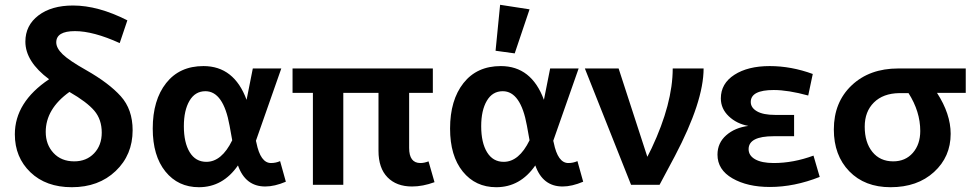

<svg xmlns="http://www.w3.org/2000/svg" viewBox="-20 -772 4056 802"><path d="M512 -687 480 -592Q370 -642 293 -642Q215 -642 215 -595Q215 -571 242 -545Q269 -519 340 -479Q435 -425 484.5 -370Q534 -315 534 -228Q534 -125 463 -57.5Q392 10 280 10Q172 10 107 -52.5Q42 -115 42 -211Q42 -345 185 -441Q86 -515 86 -598Q86 -666 140.5 -707.5Q195 -749 285 -749Q390 -749 512 -687ZM171 -221Q171 -168 203.5 -133Q236 -98 290 -98Q341 -98 373 -131.5Q405 -165 405 -218Q405 -273 374 -309.5Q343 -346 270 -388Q171 -317 171 -221Z M811 10Q724 10 671 -55.5Q618 -121 618 -235Q618 -354 674 -425Q730 -496 830 -496Q958 -496 1010 -355L1036 -486H1155L1049 -184L1051 -176Q1068 -91 1112 -91Q1132 -91 1150 -99L1174 -13Q1127 7 1088 7Q1005 7 974 -81Q911 10 811 10ZM748 -245Q748 -176 772.5 -136Q797 -96 842 -96Q906 -96 950 -186L939 -247Q913 -391 838 -391Q795 -391 771.5 -351Q748 -311 748 -245Z M1287 0V-384H1202V-486H1788V-384H1689V-154Q1689 -91 1736 -91Q1752 -91 1770 -98L1795 -11Q1746 7 1701 7Q1636 7 1598.5 -31.5Q1561 -70 1561 -142V-384H1414V0Z M2130 -549 2050 -560 2069 -752 2192 -733ZM2053 10Q1966 10 1913 -55.5Q1860 -121 1860 -235Q1860 -354 1916 -425Q1972 -496 2072 -496Q2200 -496 2252 -355L2278 -486H2397L2291 -184L2293 -176Q2310 -91 2354 -91Q2374 -91 2392 -99L2416 -13Q2369 7 2330 7Q2247 7 2216 -81Q2153 10 2053 10ZM1990 -245Q1990 -176 2014.5 -136Q2039 -96 2084 -96Q2148 -96 2192 -186L2181 -247Q2155 -391 2080 -391Q2037 -391 2013.5 -351Q1990 -311 1990 -245Z M2799 -120 2735 0H2616L2423 -486H2564L2684 -117L2702 -153Q2790 -340 2790 -486H2919Q2919 -348 2799 -120Z M3196 9Q3102 9 3039.5 -27Q2977 -63 2977 -126Q2977 -175 3013.5 -207Q3050 -239 3106 -246Q3057 -255 3024 -286.5Q2991 -318 2991 -361Q2991 -423 3047.5 -459.5Q3104 -496 3195 -496Q3285 -496 3375 -463L3356 -373Q3272 -396 3212 -396Q3116 -396 3116 -346Q3116 -322 3142 -307Q3168 -292 3218 -292H3297V-203H3212Q3107 -203 3107 -149Q3107 -122 3134.5 -106.5Q3162 -91 3212 -91Q3294 -91 3378 -122L3404 -33Q3298 9 3196 9Z M3951 -213Q3951 -117 3881.5 -53.5Q3812 10 3700 10Q3592 10 3527.5 -56.5Q3463 -123 3463 -231Q3463 -345 3537.5 -415.5Q3612 -486 3732 -486H4014V-384H3894Q3951 -296 3951 -213ZM3592 -243Q3592 -177 3624 -137.5Q3656 -98 3711 -98Q3762 -98 3793 -133.5Q3824 -169 3824 -225Q3824 -306 3775 -383H3736Q3669 -382 3630.5 -344Q3592 -306 3592 -243Z"/></svg>

Font: Cantarell
Style: Bold
Weight: 700
Designer: Dave Crossland, Nikolaus Waxweiler, Florian Fecher, Jacques Le Bailly, Eben Sorkin, Alexei Vanyashin, Alexios Zavras, Em
Version: Version 0.303